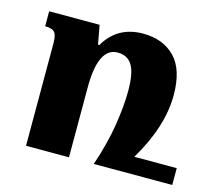

<svg xmlns="http://www.w3.org/2000/svg" viewBox="-79 -598 779 695"><g transform="rotate(15 310.5 -251.0)"><path d="M620 -63H461Q541 -197 541 -315Q541 -411 496.5 -456.5Q452 -502 377 -502Q281 -502 234 -421H229L216 -492H27V-436Q52 -436 62 -426Q72 -416 72 -384V0H233V-262Q233 -412 306 -412Q343 -412 360.5 -383Q378 -354 378 -287Q378 -232 366.5 -159Q355 -86 326 0H620Z"/></g></svg>

Font: Noto Serif Armenian SemiCondensed Extra
Style: Regular
Weight: 800
Width: 4
Designer: Monotype Design Team
Foundry: Monotype Imaging Inc.
Version: Version 1.901